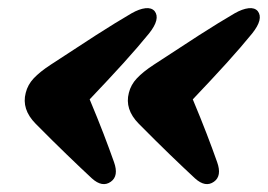

<svg xmlns="http://www.w3.org/2000/svg" viewBox="-20 -485 676 485"><path d="M45 -250.5Q50 -271 65.2 -287.2Q80.5 -303.5 108 -321.5Q171 -363 222 -395.8Q273 -428.5 312.5 -451.5Q332 -462.5 347.2 -464.2Q362.5 -466 370.5 -457Q386 -437.5 356.5 -400.5Q328 -365.5 291.5 -325.2Q255 -285 206.5 -234Q227 -185 241.5 -147.2Q256 -109.5 268 -75.5Q280.5 -40.5 260 -26Q238.5 -10.5 212 -34.5Q184.5 -60 148.8 -94.5Q113 -129 70 -172.5Q34 -209 45 -250.5ZM305.5 -250.5Q310.5 -271 325.8 -287.2Q341 -303.5 368.5 -321.5Q431.5 -363 482.5 -395.8Q533.5 -428.5 573 -451.5Q592.5 -462.5 607.8 -464.2Q623 -466 631 -457Q646.5 -437.5 617 -400.5Q588.5 -365.5 552 -325.2Q515.5 -285 467 -234Q487.5 -185 502 -147.2Q516.5 -109.5 528.5 -75.5Q541 -40.5 520.5 -26Q499 -10.5 472.5 -34.5Q445 -60 409.2 -94.5Q373.5 -129 330.5 -172.5Q294.5 -209 305.5 -250.5Z"/></svg>

Font: Fraunces 72pt S100 Black
Style: Italic
Weight: 900
Italic angle: -16°
Version: Version 1.000; ttfautohint (v1.8.3)